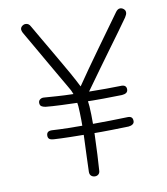

<svg xmlns="http://www.w3.org/2000/svg" viewBox="-86 -837 798 919"><g transform="rotate(-10 313.0 -377.0)"><path d="M80 -726Q78 -730 76.5 -734.5Q75 -739 75 -742Q75 -752 83 -758.5Q91 -765 100 -765Q108 -765 114 -761Q120 -757 125 -747Q143 -715 161.5 -684Q180 -653 198 -621.5Q216 -590 234.5 -558.5Q253 -527 271 -495Q295 -452 310 -421.5Q325 -391 330 -354Q334 -328 335 -283.5Q336 -239 334.5 -187Q333 -135 330.5 -89Q328 -43 326 -15Q326 -2 319 4.5Q312 11 302 11Q291 11 283.5 4.5Q276 -2 276 -15Q277 -46 278.5 -88.5Q280 -131 282 -177Q284 -223 283.5 -264.5Q283 -306 281 -334Q279 -355 273.5 -376.5Q268 -398 260 -414Q258 -418 245.5 -439.5Q233 -461 213.5 -494.5Q194 -528 171 -568Q148 -608 124.5 -649Q101 -690 80 -726ZM326 -369Q322 -363 316.5 -360Q311 -357 305 -357Q300 -357 295 -359.5Q290 -362 287 -367.5Q284 -373 284 -379Q284 -385 286.5 -390.5Q289 -396 293 -403Q297 -410 302 -416Q329 -456 360.5 -500.5Q392 -545 424 -589.5Q456 -634 485 -674Q514 -714 537 -746Q542 -753 547.5 -756.5Q553 -760 559 -760Q565 -760 570.5 -757Q576 -754 580 -749Q584 -744 584 -737Q584 -730 581.5 -725Q579 -720 575 -713Q556 -686 529.5 -649.5Q503 -613 473.5 -573Q444 -533 416 -494Q388 -455 364.5 -422.5Q341 -390 326 -369ZM126 -358Q113 -360 106 -365Q99 -370 99 -382Q99 -392 107 -398Q115 -404 126 -403Q153 -401 188.5 -398.5Q224 -396 265 -395Q306 -394 347 -393.5Q388 -393 426.5 -393Q465 -393 496 -394Q511 -395 518 -389.5Q525 -384 525 -373Q525 -362 517.5 -356.5Q510 -351 496 -350Q458 -349 406.5 -348.5Q355 -348 301.5 -349.5Q248 -351 201.5 -353Q155 -355 126 -358ZM501 -241Q515 -242 522 -236.5Q529 -231 529 -218Q529 -208 521 -202.5Q513 -197 501 -196Q469 -195 420.5 -194Q372 -193 319 -193.5Q266 -194 218 -195Q170 -196 139 -198Q122 -199 116 -204.5Q110 -210 110 -220Q110 -232 117 -237.5Q124 -243 139 -242Q169 -240 216.5 -239Q264 -238 317 -238Q370 -238 419 -239Q468 -240 501 -241Z"/></g></svg>

Font: Playpen Sans ExtraLight
Style: Regular
Weight: 250
Designer: Laura Meseguer, Veronika Burian, José Scaglione
Foundry: TypeTogether
Version: Version 1.001